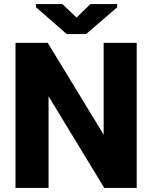

<svg xmlns="http://www.w3.org/2000/svg" viewBox="-20 -921 746 941"><path d="M56 0H218V-449L491 0H650V-711H488V-261L214 -711H56ZM156 -886 307 -754H402L554 -885V-901H423L355 -835L286 -901H156Z"/></svg>

Font: Aerodynamic
Style: Bd
Weight: 500
Designer: Google
Version: Version 2.000980; 2014